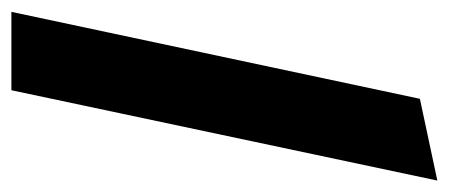

<svg xmlns="http://www.w3.org/2000/svg" viewBox="-242 -530 770 329"><g transform="rotate(90 142.5 -365.0)"><path d="M-2.2 0 146.8 -700 286.9 -729.9 132.1 0Z"/></g></svg>

Font: Red Hat Display VF
Style: Italic
Weight: 300
Italic angle: -12°
Designer: Pentagram, MCKL
Foundry: Pentagram, MCKL
Version: Version 1.023